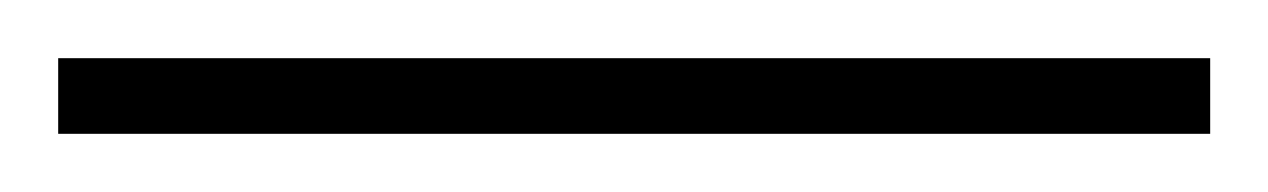

<svg xmlns="http://www.w3.org/2000/svg" viewBox="-22 71 436 66"><path d="M394 117V91H-2V117Z"/></svg>

Font: Noto Sans Hebrew Condensed Thin
Style: Regular
Weight: 100
Width: 3
Designer: Monotype Design Team
Foundry: Monotype Imaging Inc.
Version: Version 2.004